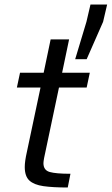

<svg xmlns="http://www.w3.org/2000/svg" viewBox="-20 -833 496 853"><path d="M281 0Q215 0 173 -6Q131 -12 110.5 -31Q90 -50 90 -91Q90 -116 99 -156L160 -444H55L69 -510H174L205 -658H287L256 -510H379L365 -444H242L181 -155Q179 -148 176 -131.5Q173 -115 173 -108Q173 -77 200.5 -69Q228 -61 293 -61ZM314 -570 364 -736 382 -813H456L438 -736L365 -570Z"/></svg>

Font: Saira
Style: Italic
Weight: 400
Italic angle: -12°
Designer: Hector Gatti with collaboration of the Omnibus-Type team
Foundry: Omnibus-Type
Version: Version 1.100; ttfautohint (v1.8.3)